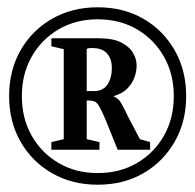

<svg xmlns="http://www.w3.org/2000/svg" viewBox="-20 -717 535 527"><path d="M248 -210Q178 -210 123 -241.5Q68 -273 36.5 -328Q5 -383 5 -453Q5 -524 36.5 -579Q68 -634 123 -665.5Q178 -697 248 -697Q319 -697 373.5 -665.5Q428 -634 459.5 -579Q491 -524 491 -453Q491 -383 459.5 -328Q428 -273 373.5 -241.5Q319 -210 248 -210ZM248 -242Q309 -242 356 -269.5Q403 -297 430 -344.5Q457 -392 457 -453Q457 -514 430 -561.5Q403 -609 356 -636.5Q309 -664 248 -664Q188 -664 141 -636.5Q94 -609 67 -561.5Q40 -514 40 -453Q40 -392 67 -344.5Q94 -297 141 -269.5Q188 -242 248 -242ZM121 -306V-327L155 -335V-582L121 -590V-612H250Q290 -612 312.5 -600.5Q335 -589 345 -572Q355 -555 355 -537Q355 -521 349 -504.5Q343 -488 329.5 -474Q316 -460 291 -453Q305 -447 312 -435Q319 -423 333 -394L364 -335L392 -327V-306H303Q283 -356 271.5 -384Q260 -412 253 -424Q246 -436 239.5 -438.5Q233 -441 224 -441H218V-335L253 -327V-306ZM218 -467H238Q263 -467 275 -485Q287 -503 287 -531Q287 -555 274 -570Q261 -585 234 -585Q231 -585 227 -585Q223 -585 218 -583Z"/></svg>

Font: Manuale SemiBold
Style: Regular
Weight: 600
Version: Version 1.002